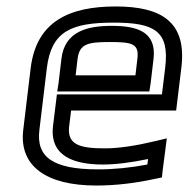

<svg xmlns="http://www.w3.org/2000/svg" viewBox="-20 -539 583 594"><path d="M338 -519C196 -519 93 -474 75 -329L52 -138C38 -26 122 35 278 35C336 35 398 28 461 14L481 10L483 -10L492 -79L496 -111L463 -103C400 -88 348 -80 304 -80C225 -80 187 -92 194 -149L200 -197H500H525L528 -222L541 -329C559 -473 477 -519 338 -519ZM332 -469C458 -469 505 -443 491 -329L481 -247H181H156L153 -222L144 -149C133 -54 212 -30 298 -30C338 -30 385 -36 438 -47L436 -30C383 -20 333 -15 284 -15C143 -15 91 -53 102 -138L125 -329C139 -442 200 -469 332 -469ZM319 -409C389 -409 411 -404 405 -357L399 -306H214L220 -357C226 -403 251 -409 319 -409ZM325 -459C252 -459 180 -443 170 -357L161 -281L157 -256H182H417H442L446 -281L455 -357C465 -443 401 -459 325 -459Z"/></svg>

Font: Gamestation Text Outline
Style: Italic
Weight: 400
Designer: Jonas Hecksher
Foundry: Jonas Hecksher, Playtypeª, e-types AS
Version: Version 1.003